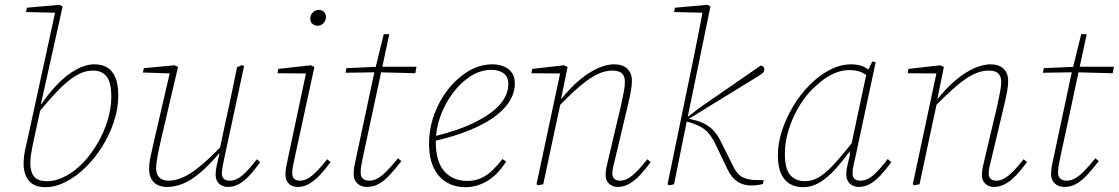

<svg xmlns="http://www.w3.org/2000/svg" viewBox="-20 -765 4644 797"><path d="M169 12Q146 12 129 5.5Q112 -1 101 -13.5Q90 -26 84 -44Q78 -62 78 -85Q78 -112 83.5 -139Q89 -166 96 -195L211 -723L216 -712L88 -715L92 -733L227 -745L240 -738L150 -334L152 -330L122 -193Q117 -168 113.5 -151Q110 -134 108 -119.5Q106 -105 106 -87Q106 -52 121 -32.5Q136 -13 176 -13Q215 -13 255.5 -35.5Q296 -58 331 -96Q361 -129 386.5 -173Q412 -217 427 -266.5Q442 -316 442 -363Q442 -423 422.5 -447.5Q403 -472 366 -472Q330 -472 294.5 -450.5Q259 -429 220 -388.5Q181 -348 134 -291L131 -324H146Q181 -377 219 -416Q257 -455 296.5 -476.5Q336 -498 372 -498Q402 -498 424 -485.5Q446 -473 458.5 -444.5Q471 -416 471 -369Q471 -315 453 -260.5Q435 -206 404.5 -157Q374 -108 335 -70Q296 -32 253 -10Q210 12 169 12Z M673 11Q651 11 634.5 3Q618 -5 608.5 -21.5Q599 -38 599 -62Q599 -86 605 -115.5Q611 -145 619 -178L688 -476L695 -460L573 -464L577 -482L705 -494L719 -487L649 -188Q644 -166 639 -142.5Q634 -119 631 -99Q628 -79 628 -66Q628 -42 641 -28.5Q654 -15 681 -15Q709 -15 741 -29.5Q773 -44 813.5 -77.5Q854 -111 907 -167L909 -136H896Q849 -80 811 -48Q773 -16 739.5 -2.5Q706 11 673 11ZM926 11Q904 11 889.5 -2.5Q875 -16 875 -40Q875 -58 879.5 -77.5Q884 -97 891 -127H888L920 -277Q932 -329 942.5 -381.5Q953 -434 964 -486L985 -495L993 -490L911 -108Q908 -93 904.5 -76Q901 -59 901 -45Q901 -30 909.5 -22.5Q918 -15 934 -15Q960 -15 986 -37Q1012 -59 1046 -104L1060 -92Q1039 -62 1017.5 -38.5Q996 -15 973.5 -2Q951 11 926 11Z M1165 -39Q1165 -57 1168.5 -75.5Q1172 -94 1177 -116L1253 -474L1259 -460L1132 -461L1135 -479L1270 -494L1285 -487L1205 -118Q1201 -100 1197 -80.5Q1193 -61 1193 -46Q1193 -30 1201.5 -22.5Q1210 -15 1226 -15Q1250 -15 1276.5 -37Q1303 -59 1338 -104L1352 -92Q1330 -62 1308 -38.5Q1286 -15 1263.5 -2Q1241 11 1216 11Q1193 11 1179 -2.5Q1165 -16 1165 -39ZM1298 -658Q1286 -658 1277 -666Q1268 -674 1268 -687Q1268 -704 1279 -714Q1290 -724 1303 -724Q1316 -724 1324.5 -716Q1333 -708 1333 -695Q1333 -679 1322.5 -668.5Q1312 -658 1298 -658Z M1414 -463 1418 -482 1550 -488H1554H1709L1704 -461L1551 -465H1549ZM1503 11Q1479 11 1463.5 -3.5Q1448 -18 1448 -42Q1448 -60 1451.5 -78Q1455 -96 1460 -118L1532 -456L1573 -623H1596L1488 -120Q1484 -102 1480.5 -83Q1477 -64 1477 -49Q1477 -32 1486.5 -23.5Q1496 -15 1513 -15Q1530 -15 1547.5 -24.5Q1565 -34 1585.5 -55Q1606 -76 1632 -108L1646 -96Q1621 -64 1599 -40Q1577 -16 1554 -2.5Q1531 11 1503 11Z M1911 12Q1870 12 1836 -7Q1802 -26 1781.5 -66Q1761 -106 1761 -169Q1761 -230 1782 -288.5Q1803 -347 1840 -394Q1877 -441 1924.5 -469.5Q1972 -498 2024 -498Q2064 -498 2090.5 -478Q2117 -458 2117 -418Q2117 -379 2094 -343Q2071 -307 2027.5 -276.5Q1984 -246 1920.5 -221Q1857 -196 1775 -178L1774 -197Q1876 -221 1946.5 -255Q2017 -289 2053.5 -329.5Q2090 -370 2090 -416Q2090 -446 2071 -460.5Q2052 -475 2019 -475Q1975 -475 1934 -449Q1893 -423 1860 -379Q1827 -335 1808 -282.5Q1789 -230 1789 -176Q1789 -94 1824.5 -54Q1860 -14 1919 -14Q1950 -14 1975.5 -25Q2001 -36 2023 -57Q2045 -78 2066 -105L2081 -94Q2066 -71 2048.5 -51.5Q2031 -32 2009.5 -18Q1988 -4 1964 4Q1940 12 1911 12Z M2214 4 2207 0 2308 -474 2313 -460 2186 -461 2189 -479 2321 -494 2336 -487 2309 -354 2310 -351 2281 -216Q2269 -162 2258 -108Q2247 -54 2235 0ZM2544 11Q2522 11 2508 -2.5Q2494 -16 2494 -37Q2494 -56 2497.5 -71.5Q2501 -87 2506 -108L2558 -328Q2565 -360 2569.5 -384Q2574 -408 2574 -425Q2574 -449 2561.5 -460.5Q2549 -472 2522 -472Q2491 -472 2459 -456.5Q2427 -441 2387.5 -407.5Q2348 -374 2295 -319L2294 -352H2308Q2350 -404 2389.5 -436Q2429 -468 2464.5 -483Q2500 -498 2529 -498Q2565 -498 2584 -479.5Q2603 -461 2603 -430Q2603 -409 2598.5 -385Q2594 -361 2586 -327L2534 -108Q2530 -92 2526 -75.5Q2522 -59 2522 -44Q2522 -30 2530.5 -22.5Q2539 -15 2554 -15Q2579 -15 2605.5 -37Q2632 -59 2667 -104L2681 -92Q2659 -62 2637 -38.5Q2615 -15 2592 -2Q2569 11 2544 11Z M2751 0 2858 -519Q2869 -571 2878.5 -621Q2888 -671 2898 -723L2906 -712L2778 -715L2782 -733L2917 -745L2929 -738L2820 -208Q2813 -174 2806 -139Q2799 -104 2792 -69.5Q2785 -35 2778 0L2758 4ZM3147 -1Q3134 2 3122.5 3.5Q3111 5 3099 5Q3065 5 3040.5 -11.5Q3016 -28 2999 -64L2953 -160Q2939 -190 2924.5 -208Q2910 -226 2892 -236.5Q2874 -247 2849 -255L2822 -263V-281H2836L2889 -321L3138 -493Q3144 -492 3148.5 -488Q3153 -484 3153 -478Q3153 -470 3147.5 -463.5Q3142 -457 3123 -446L2835 -269V-273L2861 -267Q2886 -261 2906 -250.5Q2926 -240 2943.5 -221Q2961 -202 2976 -170L3027 -68Q3041 -41 3060.5 -30.5Q3080 -20 3107 -18L3150 -17Z M3313 12Q3284 12 3260.5 -0.5Q3237 -13 3223 -42.5Q3209 -72 3209 -121Q3209 -170 3226 -222.5Q3243 -275 3272.5 -324Q3302 -373 3340.5 -412Q3379 -451 3423.5 -474.5Q3468 -498 3514 -498Q3533 -498 3548.5 -494Q3564 -490 3576 -482.5Q3588 -475 3596 -464L3592 -439Q3574 -458 3553.5 -466Q3533 -474 3506 -474Q3473 -474 3443 -460.5Q3413 -447 3387.5 -426.5Q3362 -406 3341 -383Q3314 -354 3290.5 -312Q3267 -270 3252.5 -222Q3238 -174 3238 -127Q3238 -63 3260.5 -38Q3283 -13 3321 -13Q3356 -13 3388 -35Q3420 -57 3455.5 -98Q3491 -139 3535 -195L3538 -159H3523Q3488 -109 3454 -70Q3420 -31 3385.5 -9.5Q3351 12 3313 12ZM3545 11Q3522 11 3507.5 -3Q3493 -17 3493 -41Q3493 -53 3495 -65Q3497 -77 3500.5 -91Q3504 -105 3509 -125L3506 -127L3578 -465L3580 -466L3601 -510L3615 -507L3531 -114Q3527 -97 3523 -79Q3519 -61 3519 -45Q3519 -29 3528 -22Q3537 -15 3552 -15Q3579 -15 3605 -37.5Q3631 -60 3665 -105L3680 -92Q3658 -62 3636.5 -38.5Q3615 -15 3592.5 -2Q3570 11 3545 11Z M3776 4 3769 0 3870 -474 3875 -460 3748 -461 3751 -479 3883 -494 3898 -487 3871 -354 3872 -351 3843 -216Q3831 -162 3820 -108Q3809 -54 3797 0ZM4106 11Q4084 11 4070 -2.5Q4056 -16 4056 -37Q4056 -56 4059.5 -71.5Q4063 -87 4068 -108L4120 -328Q4127 -360 4131.5 -384Q4136 -408 4136 -425Q4136 -449 4123.5 -460.5Q4111 -472 4084 -472Q4053 -472 4021 -456.5Q3989 -441 3949.5 -407.5Q3910 -374 3857 -319L3856 -352H3870Q3912 -404 3951.5 -436Q3991 -468 4026.5 -483Q4062 -498 4091 -498Q4127 -498 4146 -479.5Q4165 -461 4165 -430Q4165 -409 4160.5 -385Q4156 -361 4148 -327L4096 -108Q4092 -92 4088 -75.5Q4084 -59 4084 -44Q4084 -30 4092.5 -22.5Q4101 -15 4116 -15Q4141 -15 4167.5 -37Q4194 -59 4229 -104L4243 -92Q4221 -62 4199 -38.5Q4177 -15 4154 -2Q4131 11 4106 11Z M4309 -463 4313 -482 4445 -488H4449H4604L4599 -461L4446 -465H4444ZM4398 11Q4374 11 4358.5 -3.5Q4343 -18 4343 -42Q4343 -60 4346.5 -78Q4350 -96 4355 -118L4427 -456L4468 -623H4491L4383 -120Q4379 -102 4375.5 -83Q4372 -64 4372 -49Q4372 -32 4381.5 -23.5Q4391 -15 4408 -15Q4425 -15 4442.5 -24.5Q4460 -34 4480.5 -55Q4501 -76 4527 -108L4541 -96Q4516 -64 4494 -40Q4472 -16 4449 -2.5Q4426 11 4398 11Z"/></svg>

Font: Source Serif 4 ExtraLight
Style: Italic
Weight: 250
Italic angle: -12°
Designer: Frank Grießhammer
Foundry: Adobe Systems Incorporated
Version: Version 4.004;hotconv 1.0.116;makeotfexe 2.5.65601